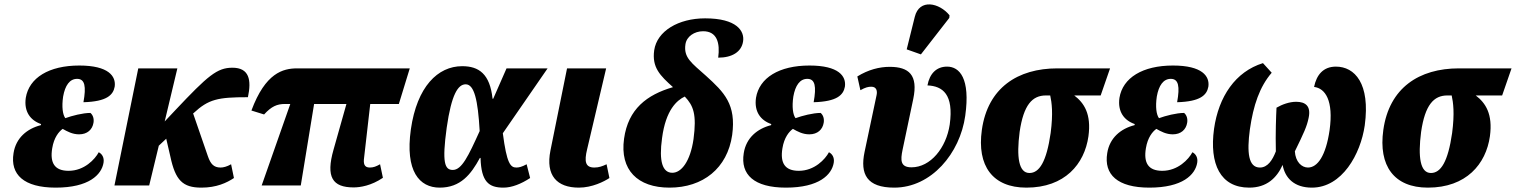

<svg xmlns="http://www.w3.org/2000/svg" viewBox="-20 -849 6940 879"><path d="M235 10C387 10 445 -49 454 -104C458 -129 446 -145 432 -152C415 -120 366 -67 294 -67C230 -67 208 -103 219 -170C227 -220 250 -247 267 -259C288 -247 312 -234 342 -234C380 -234 403 -256 408 -287C411 -305 406 -322 394 -332C359 -332 309 -319 279 -308C267 -324 262 -360 269 -407C278 -458 299 -488 333 -488C369 -488 375 -453 362 -381C469 -384 498 -414 505 -452C512 -500 477 -549 343 -549C204 -549 113 -493 98 -401C89 -338 119 -298 168 -281L167 -276C104 -260 53 -218 42 -148C26 -50 89 10 235 10Z M504 0H663L707 -182L741 -214L760 -132C783 -24 816 10 902 10C971 10 1018 -12 1051 -34L1038 -97C1019 -86 1002 -82 990 -82C958 -82 944 -99 932 -133L864 -330L866 -331C935 -395 977 -404 1115 -404C1132 -483 1121 -539 1044 -539C974 -539 932 -503 783 -345L734 -293L792 -536H613Z M1178 0H1357L1418 -373H1566L1507 -164C1471 -38 1502 9 1599 9C1629 9 1680 1 1733 -35L1720 -97C1702 -87 1690 -82 1673 -82C1647 -82 1643 -100 1647 -128L1675 -373H1806L1856 -536H1341C1275 -536 1195 -515 1131 -343L1189 -325C1223 -362 1248 -373 1285 -373H1309Z M1993 10C2088 10 2136 -50 2177 -126H2180C2183 -16 2218 10 2285 10C2323 10 2366 -7 2407 -34L2391 -97C2369 -85 2356 -82 2344 -82C2317 -82 2300 -100 2282 -239L2487 -536H2299L2238 -397H2235C2223 -511 2172 -546 2096 -546C1984 -546 1889 -452 1861 -257C1834 -65 1900 10 1993 10ZM2053 -71C2016 -71 2003 -104 2025 -264C2047 -418 2077 -463 2112 -463C2151 -463 2168 -392 2176 -249C2124 -134 2094 -71 2053 -71Z M2630 10C2691 10 2746 -18 2770 -34L2757 -97C2738 -88 2722 -82 2701 -82C2660 -82 2654 -109 2668 -166L2755 -536H2576L2500 -160C2477 -45 2530 10 2630 10Z M3045 10C3198 10 3310 -78 3332 -231C3351 -371 3296 -426 3212 -502C3146 -561 3109 -585 3118 -646C3123 -682 3159 -706 3199 -706C3263 -706 3277 -652 3268 -585C3331 -585 3375 -611 3382 -660C3389 -707 3353 -765 3208 -765C3086 -765 2988 -707 2975 -619C2964 -540 3002 -503 3061 -450C2941 -415 2856 -350 2837 -214C2817 -71 2899 10 3045 10ZM3058 -58C3013 -58 2996 -110 3011 -217C3028 -346 3079 -390 3115 -407C3155 -365 3170 -325 3155 -212C3140 -109 3099 -58 3058 -58Z M3578 10C3730 10 3788 -49 3797 -104C3801 -129 3789 -145 3775 -152C3758 -120 3709 -67 3637 -67C3573 -67 3551 -103 3562 -170C3570 -220 3593 -247 3610 -259C3631 -247 3655 -234 3685 -234C3723 -234 3746 -256 3751 -287C3754 -305 3749 -322 3737 -332C3702 -332 3652 -319 3622 -308C3610 -324 3605 -360 3612 -407C3621 -458 3642 -488 3676 -488C3712 -488 3718 -453 3705 -381C3812 -384 3841 -414 3848 -452C3855 -500 3820 -549 3686 -549C3547 -549 3456 -493 3441 -401C3432 -338 3462 -298 3511 -281L3510 -276C3447 -260 3396 -218 3385 -148C3369 -50 3432 10 3578 10Z M4196 -600 4326 -767 4327 -779C4281 -836 4189 -857 4168 -772L4131 -623ZM4074 10C4244 10 4375 -147 4399 -319C4423 -490 4373 -544 4316 -544C4267 -544 4236 -512 4226 -458C4296 -455 4347 -417 4328 -279C4312 -172 4240 -83 4153 -83C4102 -83 4102 -115 4112 -163L4161 -396C4184 -506 4141 -543 4053 -543C4006 -543 3955 -530 3905 -499L3919 -436C3942 -449 3955 -452 3969 -452C3994 -452 3997 -431 3993 -413L3938 -153C3917 -52 3948 10 4074 10Z M4679 10C4855 10 4945 -98 4963 -225C4977 -327 4943 -378 4898 -412H5019L5062 -536H4821C4639 -536 4502 -447 4475 -254C4452 -90 4524 10 4679 10ZM4693 -57C4644 -57 4633 -129 4648 -245C4666 -369 4706 -412 4768 -412H4788C4795 -380 4802 -331 4790 -240C4771 -108 4738 -57 4693 -57Z M5242 10C5394 10 5452 -49 5461 -104C5465 -129 5453 -145 5439 -152C5422 -120 5373 -67 5301 -67C5237 -67 5215 -103 5226 -170C5234 -220 5257 -247 5274 -259C5295 -247 5319 -234 5349 -234C5387 -234 5410 -256 5415 -287C5418 -305 5413 -322 5401 -332C5366 -332 5316 -319 5286 -308C5274 -324 5269 -360 5276 -407C5285 -458 5306 -488 5340 -488C5376 -488 5382 -453 5369 -381C5476 -384 5505 -414 5512 -452C5519 -500 5484 -549 5350 -549C5211 -549 5120 -493 5105 -401C5096 -338 5126 -298 5175 -281L5174 -276C5111 -260 5060 -218 5049 -148C5033 -50 5096 10 5242 10Z M5538 -259C5516 -98 5567 10 5699 10C5779 10 5825 -34 5852 -94C5863 -34 5905 10 5986 10C6124 10 6209 -143 6228 -275C6254 -467 6182 -544 6096 -544C6037 -544 6007 -505 5996 -451C6047 -445 6086 -389 6067 -253C6050 -136 6012 -82 5968 -82C5939 -82 5911 -108 5908 -156C5950 -242 5963 -270 5971 -309C5983 -364 5956 -383 5914 -383C5883 -383 5850 -371 5824 -356C5822 -315 5819 -240 5821 -156C5806 -117 5784 -82 5748 -82C5695 -82 5688 -151 5702 -256C5718 -368 5747 -452 5802 -516L5762 -560C5636 -521 5559 -407 5538 -259Z M6517 10C6693 10 6783 -98 6801 -225C6815 -327 6781 -378 6736 -412H6857L6900 -536H6659C6477 -536 6340 -447 6313 -254C6290 -90 6362 10 6517 10ZM6531 -57C6482 -57 6471 -129 6486 -245C6504 -369 6544 -412 6606 -412H6626C6633 -380 6640 -331 6628 -240C6609 -108 6576 -57 6531 -57Z"/></svg>

Font: Noto Serif Condensed Black
Style: Italic
Weight: 900
Width: 3
Italic angle: -12°
Designer: Monotype Design Team
Foundry: Monotype Imaging Inc.
Version: Version 2.013